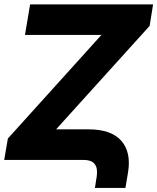

<svg xmlns="http://www.w3.org/2000/svg" viewBox="-27 -748 736 898"><path d="M89.8 -584.5 113.8 -727.5H689L672.9 -627L235.4 -143.1H387.2Q493.2 -143.1 540.3 -89.6Q587.4 -36.1 571.8 58.6L559.6 130.9H417L423.3 90.3Q428.2 65.9 426 45.4Q423.8 24.9 409.4 12.5Q395 0 362.8 0H-7.3L9.8 -100.1L447.3 -584.5Z"/></svg>

Font: Inter Tight ExtraBold
Style: Italic
Weight: 800
Italic angle: -9.39999°
Designer: Rasmus Andersson
Foundry: rsms
Version: Version 3.004